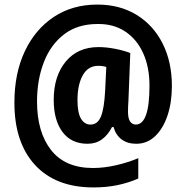

<svg xmlns="http://www.w3.org/2000/svg" viewBox="-20 -740 815 840"><path d="M732 -364Q732 -292 713 -235Q694 -178 659 -144.5Q624 -111 576 -111Q537 -111 511.5 -130.5Q486 -150 477 -184H470Q452 -149 425.5 -130Q399 -111 363 -111Q292 -111 253.5 -162.5Q215 -214 215 -303Q215 -407 267.5 -470.5Q320 -534 411 -534Q445 -534 483.5 -526.5Q522 -519 550 -508L542 -302Q540 -272 540 -252Q540 -221 549.5 -208Q559 -195 574 -195Q634 -195 634 -365Q634 -446 606.5 -507Q579 -568 528 -602Q477 -636 407 -635Q319 -635 260 -589.5Q201 -544 171.5 -467Q142 -390 142 -296Q142 -162 203.5 -83.5Q265 -5 387 -5Q435 -5 487.5 -17Q540 -29 585 -48V41Q542 60 493.5 70Q445 80 389 80Q224 80 133.5 -18Q43 -116 43 -291Q43 -419 88.5 -515.5Q134 -612 215.5 -666Q297 -720 406 -720Q504 -720 577.5 -675Q651 -630 691.5 -549.5Q732 -469 732 -364ZM319 -302Q319 -246 334.5 -220.5Q350 -195 376 -195Q407 -195 421.5 -230Q436 -265 440 -344L445 -447Q430 -452 410 -452Q365 -452 342 -410.5Q319 -369 319 -302Z"/></svg>

Font: Noto Sans Arabic Cond
Style: Bold
Weight: 700
Width: 3
Designer: Monotype Design Team, Nadine Chahine, Nizar Qandah and Khaled Hosny
Foundry: Monotype Imaging Inc.
Version: Version 2.012; ttfautohint (v1.8.4.7-5d5b)